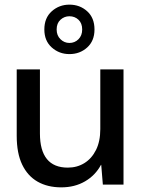

<svg xmlns="http://www.w3.org/2000/svg" viewBox="-20 -795 612 827"><path d="M244 12Q185 12 142 -12.5Q99 -37 75.5 -86Q52 -135 52 -210V-496H152V-220Q152 -147 182 -110Q212 -73 272 -73Q312 -73 343.5 -92.5Q375 -112 393.5 -149Q412 -186 412 -239V-496H512V0H423L416 -85H415Q391 -40 346.5 -14Q302 12 244 12ZM279 -562Q235 -562 203 -590.5Q171 -619 171 -668Q171 -718 203 -746.5Q235 -775 279 -775Q324 -775 355.5 -746.5Q387 -718 387 -668Q387 -619 355.5 -590.5Q324 -562 279 -562ZM279 -610Q302 -610 318 -626Q334 -642 334 -668Q334 -695 318 -710Q302 -725 279 -725Q257 -725 240.5 -710Q224 -695 224 -668Q224 -642 240.5 -626Q257 -610 279 -610Z"/></svg>

Font: DM Sans 28pt Medium
Style: Regular
Weight: 500
Version: Version 4.004;gftools[0.9.30]